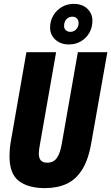

<svg xmlns="http://www.w3.org/2000/svg" viewBox="-20 -957 573 989"><path d="M211 12Q126 12 77.5 -24.5Q29 -61 29 -152Q29 -169 30.5 -188.5Q32 -208 36 -230L116 -688H269L186 -215Q183 -200 181.5 -187.5Q180 -175 180 -165Q180 -142 190.5 -130.5Q201 -119 223 -119Q256 -119 273 -143.5Q290 -168 298 -215L381 -688H533L451 -225Q436 -135 403 -83Q370 -31 322 -9.5Q274 12 211 12ZM335 -728Q292 -728 265 -753Q238 -778 238 -814Q238 -849 254.5 -877Q271 -905 298.5 -921Q326 -937 360 -937Q404 -937 430 -912Q456 -887 456 -850Q456 -816 440.5 -788.5Q425 -761 397.5 -744.5Q370 -728 335 -728ZM342 -793Q354 -793 364 -799Q374 -805 379.5 -815.5Q385 -826 385 -838Q385 -852 376.5 -861.5Q368 -871 353 -871Q340 -871 330 -864.5Q320 -858 315 -847.5Q310 -837 310 -823Q310 -810 319 -801.5Q328 -793 342 -793Z"/></svg>

Font: Archivo ExtraCondensed ExtraBold
Style: Italic
Weight: 800
Width: 2
Italic angle: -10°
Designer: Hector Gatti
Foundry: Omnibus-Type
Version: Version 2.001